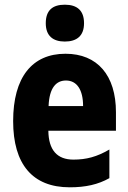

<svg xmlns="http://www.w3.org/2000/svg" viewBox="-20 -839 547 818"><path d="M256 -819C204 -819 175 -795 175 -740C175 -686 206 -662 256 -662C307 -662 338 -686 338 -740C338 -794 309 -819 256 -819ZM259 -610C117 -610 36 -510 36 -323C36 -140 118 -41 277 -41C345 -41 398 -53 446 -80V-202C393 -171 348 -159 293 -159C223 -159 187 -200 186 -282H474V-361C474 -518 395 -610 259 -610ZM261 -496C308 -496 334 -456 334 -387H187C190 -466 220 -496 261 -496Z"/></svg>

Font: Noto Sans Tamil UI Condensed ExtraBold
Style: Regular
Weight: 800
Width: 3
Designer: Jelle Bosma - Monotype Design Team
Foundry: Monotype Imaging Inc.
Version: Version 2.004